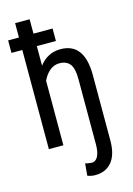

<svg xmlns="http://www.w3.org/2000/svg" viewBox="-141 -821 765 1104"><g transform="rotate(-15 241.5 -268.5)"><path d="M264.6 -590.3H150.9V-474.1Q200.2 -538.1 276.9 -538.1Q417 -538.1 418.9 -351.1V43.5Q418.9 126.5 383.5 169.9Q348.1 213.4 284.2 213.4Q260.3 213.4 238.3 204.6L244.6 132.8Q251.5 136.2 276.9 138.7L284.2 139.2Q307.1 139.2 320.1 113.8Q333 88.4 333 43.5V-347.2Q333 -409.2 312.3 -435.3Q291.5 -461.4 250 -461.4Q217.8 -461.4 192.1 -439.9Q166.5 -418.5 150.9 -383.8V0H64.5V-590.3H0V-664.6H64.5V-750H150.9V-664.6H264.6Z"/></g></svg>

Font: Roboto Condensed
Style: Regular
Weight: 400
Designer: Google
Version: Version 2.001047; 2015